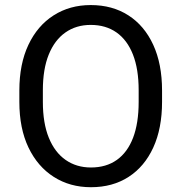

<svg xmlns="http://www.w3.org/2000/svg" viewBox="-20 -741 728 770"><path d="M629.9 -332.5Q629.9 -226.1 594.7 -149.4Q559.6 -72.8 495.6 -31.5Q431.6 9.8 344.7 9.8Q260.7 9.8 195.8 -31.5Q130.9 -72.8 94.2 -149.4Q57.6 -226.1 57.6 -332.5V-377.9Q57.6 -484.4 94 -561.3Q130.4 -638.2 195.1 -679.4Q259.8 -720.7 343.8 -720.7Q430.7 -720.7 494.9 -679.4Q559.1 -638.2 594.5 -561.3Q629.9 -484.4 629.9 -377.9ZM536.1 -378.9Q536.1 -463.9 513.2 -522.2Q490.2 -580.6 447.3 -610.8Q404.3 -641.1 343.8 -641.1Q285.6 -641.1 242.4 -610.8Q199.2 -580.6 175.5 -522.2Q151.9 -463.9 151.9 -378.9V-332.5Q151.9 -247.1 175.8 -188.5Q199.7 -129.9 243.2 -99.6Q286.6 -69.3 344.7 -69.3Q405.8 -69.3 448.5 -99.6Q491.2 -129.9 513.7 -188.5Q536.1 -247.1 536.1 -332.5Z"/></svg>

Font: Heebo
Style: Regular
Weight: 400
Designer: Oded Ezer
Foundry: Ezer Type House
Version: Version 3.100